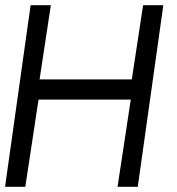

<svg xmlns="http://www.w3.org/2000/svg" viewBox="-30 -720 682 740"><path d="M521.5 -700H599.5L501 0H423L474 -336H118.5L67.5 0H-10.5L88 -700H166L122.5 -414H478Z"/></svg>

Font: Urbanist
Style: Italic
Weight: 400
Italic angle: -8°
Designer: Corey Hu
Foundry: Corey Hu
Version: Version 1.330; ttfautohint (v1.8.4.7-5d5b)